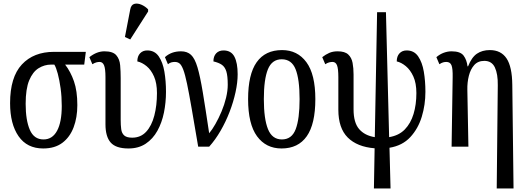

<svg xmlns="http://www.w3.org/2000/svg" viewBox="-20 -829 2984 1085"><path d="M224 10Q133 10 85 -59Q37 -128 37 -246Q37 -393 103.5 -464.5Q170 -536 285 -536H465L456 -464H348Q379 -424 398 -369.5Q417 -315 417 -235Q417 -165 396 -109.5Q375 -54 332.5 -22Q290 10 224 10ZM226 -41Q276 -41 302.5 -90Q329 -139 329 -230Q329 -283 322.5 -330Q316 -377 306.5 -412.5Q297 -448 287 -464H269Q231 -464 198 -443.5Q165 -423 145 -375Q125 -327 125 -242Q125 -150 148.5 -95.5Q172 -41 226 -41Z M706 10Q635 10 605.5 -23.5Q576 -57 576 -127V-393Q576 -441 568 -460Q560 -479 543 -479Q534 -479 524.5 -476.5Q515 -474 502 -466L485 -506Q527 -539 570 -539Q618 -539 637 -517Q656 -495 659 -460.5Q662 -426 662 -388V-151Q662 -122 665 -99Q668 -76 682 -63.5Q696 -51 727 -51Q775 -51 806 -84.5Q837 -118 852 -175.5Q867 -233 867 -303Q867 -359 850.5 -396.5Q834 -434 808.5 -455Q783 -476 756 -482Q756 -511 771.5 -527.5Q787 -544 812 -544Q854 -544 877 -510.5Q900 -477 909 -424Q918 -371 918 -310Q918 -250 906.5 -193Q895 -136 869.5 -90Q844 -44 803.5 -17Q763 10 706 10ZM716 -606 686 -620 716 -776Q721 -802 739 -807Q757 -812 779 -802.5Q801 -793 817 -776V-764Z M1100 0Q1078 -130 1063 -216.5Q1048 -303 1037 -355.5Q1026 -408 1016 -434.5Q1006 -461 995 -470Q984 -479 968 -479Q958 -479 948.5 -476.5Q939 -474 929 -466L912 -506Q948 -539 1003 -539Q1038 -539 1059.5 -519Q1081 -499 1096 -448.5Q1111 -398 1126 -307.5Q1141 -217 1162 -76Q1179 -96 1197.5 -128.5Q1216 -161 1232 -199Q1248 -237 1257.5 -276.5Q1267 -316 1267 -350Q1267 -400 1259 -425.5Q1251 -451 1233.5 -463Q1216 -475 1186 -482Q1186 -511 1201.5 -527.5Q1217 -544 1243 -544Q1286 -544 1304.5 -509Q1323 -474 1323 -409Q1323 -363 1311 -308Q1299 -253 1277.5 -197Q1256 -141 1226.5 -90Q1197 -39 1162 0Z M1571 10Q1483 10 1432.5 -59Q1382 -128 1382 -269Q1382 -409 1430.5 -477.5Q1479 -546 1574 -546Q1661 -546 1711.5 -477.5Q1762 -409 1762 -269Q1762 -128 1713.5 -59Q1665 10 1571 10ZM1573 -41Q1629 -41 1651 -99Q1673 -157 1673 -269Q1673 -381 1650.5 -437.5Q1628 -494 1572 -494Q1517 -494 1494 -437.5Q1471 -381 1471 -269Q1471 -157 1494.5 -99Q1518 -41 1573 -41Z M2093 236 2097 9Q1998 1 1945 -52Q1892 -105 1892 -209V-393Q1892 -441 1884.5 -460Q1877 -479 1859 -479Q1850 -479 1840 -476.5Q1830 -474 1818 -466L1801 -506Q1820 -521 1840.5 -530Q1861 -539 1888 -539Q1929 -539 1948 -521Q1967 -503 1972.5 -473.5Q1978 -444 1978 -408V-211Q1978 -136 2009.5 -99.5Q2041 -63 2098 -54L2111 -760H2161L2179 -54Q2234 -63 2267.5 -97.5Q2301 -132 2317 -185Q2333 -238 2333 -303Q2333 -359 2316 -396.5Q2299 -434 2273.5 -455Q2248 -476 2222 -482Q2222 -511 2237.5 -527.5Q2253 -544 2278 -544Q2320 -544 2343 -510.5Q2366 -477 2375 -424Q2384 -371 2384 -310Q2384 -237 2363.5 -169.5Q2343 -102 2298.5 -54Q2254 -6 2181 6L2187 236Z M2787 236 2793 -347Q2794 -411 2776.5 -448Q2759 -485 2717 -485Q2681 -485 2660 -461.5Q2639 -438 2629.5 -400.5Q2620 -363 2621 -321L2627 0H2532L2538 -393Q2539 -441 2531.5 -460Q2524 -479 2502 -479Q2493 -479 2484 -476.5Q2475 -474 2463 -466L2446 -506Q2466 -523 2488 -531Q2510 -539 2532 -539Q2582 -539 2600 -514.5Q2618 -490 2622 -454H2625Q2645 -505 2675 -525.5Q2705 -546 2748 -546Q2811 -546 2842.5 -499Q2874 -452 2875 -349L2882 236Z"/></svg>

Font: Noto Serif ExtraCondensed
Style: Regular
Weight: 400
Width: 2
Designer: Monotype Design Team
Foundry: Monotype Imaging Inc.
Version: Version 2.015